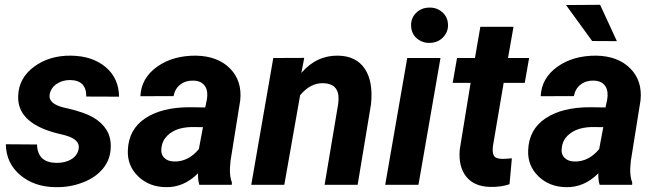

<svg xmlns="http://www.w3.org/2000/svg" viewBox="-20 -770 2736 800"><path d="M307.6 -148.9Q315.4 -188 253.4 -205.6L209 -216.8Q51.3 -260.3 55.7 -370.1Q58.1 -444.8 121.8 -491.9Q185.5 -539.1 275.4 -538.1Q364.7 -537.1 419.9 -490.7Q475.1 -444.3 476.1 -367.2L339.4 -367.7Q340.3 -435.5 272 -436.5Q239.7 -436.5 216.1 -420.4Q192.4 -404.3 187 -377Q179.7 -337.9 246.1 -321.8L265.6 -317.4Q333 -301.3 368.7 -280.5Q404.3 -259.8 423.6 -229Q442.9 -198.2 441.4 -155.3Q439.9 -105 408.9 -67.4Q377.9 -29.8 324 -9.3Q270 11.2 210.4 9.8Q122.6 8.8 64 -40.8Q5.4 -90.3 4.4 -168.9L134.3 -168Q136.2 -92.3 215.3 -91.3Q253.4 -91.3 278.1 -106.9Q302.7 -122.6 307.6 -148.9Z M810.5 0Q804.2 -20 805.2 -47.9Q745.6 11.7 670.4 9.8Q601.1 8.8 555.4 -35.4Q509.8 -79.6 512.7 -144.5Q516.1 -231 585.2 -277.1Q654.3 -323.2 770.5 -323.2L835 -322.3L841.8 -354Q844.7 -370.1 843.3 -384.8Q840.8 -407.7 825.9 -420.7Q811 -433.6 786.6 -434.1Q754.4 -435.1 731.9 -418.2Q709.5 -401.4 703.1 -369.6L564.9 -369.1Q568.4 -444.8 634.5 -491.9Q700.7 -539.1 797.9 -538.1Q887.7 -536.1 938.5 -484.6Q989.3 -433.1 981 -352.1L940.4 -99.1L938 -67.9Q937 -33.2 946.3 -9.3L945.8 0ZM704.6 -97.2Q764.2 -95.2 808.6 -148.9L825.7 -240.2L777.8 -240.7Q701.7 -238.8 668 -194.3Q655.8 -178.2 652.8 -154.8Q648.9 -128.4 663.8 -113Q678.7 -97.7 704.6 -97.2Z M1247.6 -528.8 1235.8 -466.3Q1299.3 -540 1389.6 -538.1Q1464.4 -536.6 1500 -483.4Q1535.6 -430.2 1525.9 -335.9L1470.2 0H1332.5L1389.2 -337.4Q1391.6 -356.4 1390.1 -372.1Q1383.8 -421.9 1327.6 -423.3Q1273.4 -425.3 1230.5 -373L1164.6 0H1026.9L1118.7 -528.3Z M1723.6 0H1585L1676.8 -528.3H1815.4ZM1692.9 -662.6Q1691.9 -695.3 1714.4 -716.8Q1736.8 -738.3 1768.6 -738.3Q1799.8 -739.3 1822.8 -719.2Q1845.7 -699.2 1846.7 -667.5Q1847.7 -637.2 1826.4 -614.7Q1805.2 -592.3 1771 -591.3Q1740.2 -590.3 1717 -609.9Q1693.8 -629.4 1692.9 -662.6Z M2119.6 -658.2 2096.7 -528.3H2184.6L2166.5 -424.8H2078.6L2033.7 -160.2Q2030.8 -135.3 2037.6 -122.1Q2044.4 -108.9 2070.8 -107.9Q2078.6 -107.4 2112.8 -110.4L2103 -2.4Q2066.4 9.8 2023.9 8.8Q1956.1 7.8 1922.9 -33.7Q1889.6 -75.2 1895.5 -146L1940.9 -424.8H1866.2L1884.3 -528.3H1959L1981.4 -658.2Z M2478.5 0Q2472.2 -20 2473.1 -47.9Q2413.6 11.7 2338.4 9.8Q2269 8.8 2223.4 -35.4Q2177.7 -79.6 2180.7 -144.5Q2184.1 -231 2253.2 -277.1Q2322.3 -323.2 2438.5 -323.2L2502.9 -322.3L2509.8 -354Q2512.7 -370.1 2511.2 -384.8Q2508.8 -407.7 2493.9 -420.7Q2479 -433.6 2454.6 -434.1Q2422.4 -435.1 2399.9 -418.2Q2377.4 -401.4 2371.1 -369.6L2232.9 -369.1Q2236.3 -444.8 2302.5 -491.9Q2368.7 -539.1 2465.8 -538.1Q2555.7 -536.1 2606.4 -484.6Q2657.2 -433.1 2648.9 -352.1L2608.4 -99.1L2606 -67.9Q2605 -33.2 2614.3 -9.3L2613.8 0ZM2372.6 -97.2Q2432.1 -95.2 2476.6 -148.9L2493.7 -240.2L2445.8 -240.7Q2369.6 -238.8 2335.9 -194.3Q2323.7 -178.2 2320.8 -154.8Q2316.9 -128.4 2331.8 -113Q2346.7 -97.7 2372.6 -97.2ZM2550.3 -598.6 2447.3 -599.1 2338.4 -749 2480.5 -750Z"/></svg>

Font: RobotoDraft
Style: Bold Italic
Weight: 700
Italic angle: -12°
Version: Version 2.001150; 2014